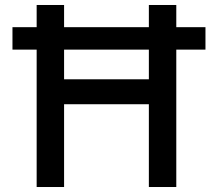

<svg xmlns="http://www.w3.org/2000/svg" viewBox="-20 -750 874 770"><path d="M30 -551V-641H804V-551ZM577 0V-730H687V0ZM127 0V-730H237V0ZM182 -332V-432H632V-332Z"/></svg>

Font: M PLUS 1 Medium
Style: Regular
Weight: 500
Designer: Coji Morishita
Foundry: UNDERFOREST DESIGN
Version: Version 1.001